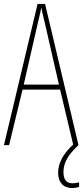

<svg xmlns="http://www.w3.org/2000/svg" viewBox="-20 -734 420 971"><path d="M301 136C301 88 325 48 377 0L208 -714H170L0 0H26L94 -281H284L350 -3C303 40 274 88 274 140C274 189 301 217 345 217C359 217 372 214 380 211V188C374 190 358 193 346 193C316 193 301 174 301 136ZM208 -612 278 -306H100L170 -612C178 -646 183 -666 189 -695C195 -666 200 -645 208 -612Z"/></svg>

Font: Noto Sans Devanagari ExtraCondensed Thin
Style: Regular
Weight: 100
Width: 2
Designer: Jelle Bosma - Monotype Design Team
Foundry: Monotype Imaging Inc.
Version: Version 2.004